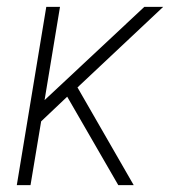

<svg xmlns="http://www.w3.org/2000/svg" viewBox="-20 -540 540 560"><path d="M29 0 115 -520H155L110 -248L401 -520H456L206 -285L370 0H325L217 -187L176 -258L100 -186L69 0Z"/></svg>

Font: Iosevka SS04 XLt Obl
Style: Regular
Weight: 200
Italic angle: -9°
Monospace: yes
Designer: Belleve Invis
Foundry: Belleve Invis
Version: Version 19.0.0; ttfautohint (v1.8.4)